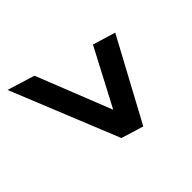

<svg xmlns="http://www.w3.org/2000/svg" viewBox="-122 -681 844 844"><g transform="rotate(45 300.0 -259.5)"><path d="M510 -207.5 6.5 -3 46 -131 396.5 -270 131 -409.5 163 -516 542 -311.5Z"/></g></svg>

Font: Newsreader Caption
Style: Bold Italic
Weight: 700
Italic angle: -17°
Designer: Hugues Gentile
Foundry: Production Type
Version: Version 1.001